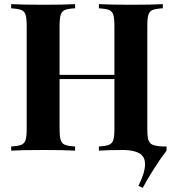

<svg xmlns="http://www.w3.org/2000/svg" viewBox="-20 -728 840 928"><path d="M785 -20V0Q755 39 721.5 92Q688 145 670 180L649 170Q681 107 681 66Q681 29 654.5 13.5Q628 -2 579 -3Q502 -3 458 0V-20Q491 -22 506.5 -28Q522 -34 527.5 -51Q533 -68 533 -106V-346H268V-106Q268 -68 273.5 -51Q279 -34 294 -28Q309 -22 343 -20V0Q289 -3 192 -3Q85 -3 34 0V-20Q67 -22 82.5 -28Q98 -34 103.5 -51Q109 -68 109 -106V-602Q109 -640 103.5 -657Q98 -674 82.5 -680Q67 -686 34 -688V-708Q85 -705 192 -705Q289 -705 343 -708V-688Q309 -686 294 -680Q279 -674 273.5 -657Q268 -640 268 -602V-366H533V-602Q533 -640 527.5 -657Q522 -674 506.5 -680Q491 -686 458 -688V-708Q514 -705 615 -705Q718 -705 767 -708V-688Q733 -686 718 -680Q703 -674 697.5 -657Q692 -640 692 -602V-106Q692 -77 695 -59Q700 -37 715 -29.5Q730 -22 767 -20Z"/></svg>

Font: Playfair Display SC
Style: Bold
Weight: 700
Designer: Claus Eggers Sørensen
Foundry: Claus Eggers Sørensen
Version: Version 1.200; ttfautohint (v1.6)